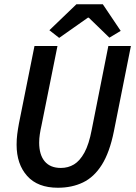

<svg xmlns="http://www.w3.org/2000/svg" viewBox="-20 -870 640 902"><path d="M252 12Q157 12 107.5 -43.5Q58 -99 58 -190Q58 -216 61 -239.5Q64 -263 69 -290L142 -654H250L175 -281Q170 -259 167 -239Q164 -219 164 -200Q164 -143 190 -112Q216 -81 266 -81Q300 -81 327.5 -97.5Q355 -114 376.5 -153Q398 -192 411 -261L489 -654H595L515 -253Q495 -154 458.5 -96Q422 -38 370 -13Q318 12 252 12ZM258 -692 212 -728 339 -850H463L547 -725L494 -693L397 -787H393Z"/></svg>

Font: Source Code Pro ExtraLight SemiBold
Style: Italic
Weight: 600
Italic angle: -11°
Monospace: yes
Version: Version 1.016;hotconv 1.0.116;makeotfexe 2.5.65601